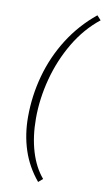

<svg xmlns="http://www.w3.org/2000/svg" viewBox="-103 -794 577 1049"><g transform="rotate(10 185.5 -269.5)"><path d="M188 207Q128 135 100 49.5Q72 -36 72 -133Q72 -251 103 -363.5Q134 -476 196 -574Q258 -672 349 -746L371 -722Q289 -657 232 -561Q175 -465 145.5 -354Q116 -243 116 -133Q116 -33 140.5 49Q165 131 212 186Z"/></g></svg>

Font: Livvic ExtraLight
Style: Italic
Weight: 275
Italic angle: -10°
Designer: Jacques Le Bailly, Baron von Fonthausen
Version: Version 1.001; ttfautohint (v1.8.2)